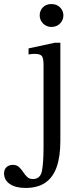

<svg xmlns="http://www.w3.org/2000/svg" viewBox="-115 -693 398 948"><path d="M11 235Q-38 235 -66.5 215.5Q-95 196 -95 163Q-95 144 -83 132.5Q-71 121 -51 121Q-33 121 -21.5 131.5Q-10 142 -1 156Q8 170 19 180.5Q30 191 47 191Q84 191 92 151.5Q100 112 100 32V-373Q100 -406 91.5 -416.5Q83 -427 56 -427Q44 -427 35 -425.5Q26 -424 26 -424V-454L156 -482H183V2Q183 81 164.5 132.5Q146 184 108 209.5Q70 235 11 235ZM139 -560Q114 -560 97.5 -577Q81 -594 81 -617Q81 -640 96.5 -656.5Q112 -673 139 -673Q165 -673 181.5 -656.5Q198 -640 198 -617Q198 -594 181.5 -577Q165 -560 139 -560Z"/></svg>

Font: STIX Two Text
Style: Regular
Weight: 400
Designer: Ross Mills, John Hudson & Paul Hanslow, Tiro Typeworks Ltd; with prior portions MicroPress Inc., and Coen Hoffman.
Foundry: Tiro Typeworks Ltd
Version: Version 2.13 b171